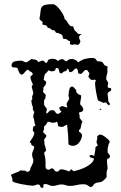

<svg xmlns="http://www.w3.org/2000/svg" viewBox="-20 -890 577 915"><path d="M420 -614Q437 -614 442 -599Q447 -597 453.5 -597.5Q460 -598 465 -595Q470 -592 471.5 -589.5Q473 -587 474.5 -584Q476 -581 479.5 -578.5Q483 -576 493 -573V-571L491 -562Q494 -549 490 -537Q486 -525 486 -512Q489 -507 492 -502.5Q495 -498 496 -493Q494 -489 494 -485Q494 -481 493 -476Q495 -472 499.5 -471Q504 -470 509 -470L510 -459Q506 -456 499.5 -452.5Q493 -449 493 -443Q493 -435 494.5 -427Q496 -419 496 -411Q496 -406 499 -402Q502 -398 505 -394L499 -388Q495 -391 491.5 -394Q488 -397 486 -402L474 -400L467 -402Q463 -405 458.5 -406.5Q454 -408 449 -410Q446 -413 443.5 -424Q441 -435 438.5 -448.5Q436 -462 434.5 -474.5Q433 -487 433 -492Q433 -498 437 -508Q433 -511 428.5 -510Q424 -509 419 -509L413 -510L401 -524L406 -539Q405 -544 401 -548Q397 -552 395 -557Q387 -557 383 -554Q379 -551 376.5 -547.5Q374 -544 371 -541Q368 -538 364 -538Q354 -538 352.5 -542.5Q351 -547 351 -555L346 -564Q337 -564 330.5 -555Q324 -546 313 -546Q308 -549 308 -554.5Q308 -560 303 -563L294 -551Q285 -551 281.5 -546.5Q278 -542 271 -540L265 -542Q263 -547 260.5 -556.5Q258 -566 251 -566Q246 -566 245.5 -563.5Q245 -561 244 -558Q243 -555 239.5 -552.5Q236 -550 226 -550Q224 -550 218.5 -552Q213 -554 211 -555Q203 -544 199.5 -541.5Q196 -539 194.5 -537Q193 -535 192 -530Q191 -525 188 -509Q192 -507 196 -504.5Q200 -502 200 -497Q200 -489 195.5 -484Q191 -479 187 -473Q188 -464 185 -453Q187 -448 191.5 -445Q196 -442 198 -437L196 -421L190 -412V-392Q192 -386 196 -381Q200 -376 204 -371L200 -355L202 -349Q207 -351 209 -353.5Q211 -356 213 -358.5Q215 -361 218.5 -363Q222 -365 229 -365Q233 -365 239 -363Q242 -358 245 -354Q248 -350 253 -347Q259 -347 264 -350.5Q269 -354 273 -359L266 -365Q265 -367 263.5 -371.5Q262 -376 263 -378L276 -385L301 -377L297 -394Q299 -402 303.5 -407.5Q308 -413 310 -421Q306 -431 306 -438Q308 -441 308 -445.5Q308 -450 308 -454Q312 -464 312 -471L322 -478L329 -476L340 -464Q343 -462 343 -460Q343 -458 343 -456Q343 -450 346 -448Q350 -443 355.5 -440Q361 -437 367 -435Q367 -424 364.5 -414Q362 -404 362 -393Q367 -388 372 -381.5Q377 -375 377 -367Q377 -361 369 -357.5Q361 -354 356 -353Q360 -342 360 -327L373 -310Q368 -302 367 -293Q366 -284 363 -276Q356 -272 356 -263Q367 -257 371 -247Q371 -230 358.5 -212.5Q346 -195 327 -195Q322 -195 314 -197.5Q306 -200 306 -206Q306 -228 304 -250.5Q302 -273 300 -295Q293 -295 287.5 -290Q282 -285 273 -285Q270 -285 265.5 -286.5Q261 -288 257 -289Q256 -294 255.5 -300Q255 -306 251 -310Q243 -305 233 -305Q226 -305 220 -307.5Q214 -310 207 -310Q202 -296 190 -287V-274L185 -261Q188 -256 194.5 -251.5Q201 -247 201 -241Q199 -236 196 -232.5Q193 -229 190 -225Q191 -219 191.5 -213.5Q192 -208 192 -202Q195 -195 196.5 -188Q198 -181 200 -173L190 -161Q193 -151 194.5 -143.5Q196 -136 196.5 -129Q197 -122 197 -114.5Q197 -107 197 -97Q197 -81 213 -81L226 -88Q234 -88 238.5 -80Q243 -72 251 -72Q258 -72 261.5 -77.5Q265 -83 272 -83Q282 -83 291.5 -79.5Q301 -76 310 -73L319 -84L330 -74Q341 -76 357 -81Q373 -86 388 -93.5Q403 -101 414.5 -111.5Q426 -122 428 -134L418 -138Q413 -138 410 -141Q407 -144 405 -148L415 -152L429 -147Q431 -158 433 -168Q435 -178 435 -189L446 -197L440 -211Q440 -219 442.5 -225.5Q445 -232 443 -241L455 -249Q466 -249 482 -237Q498 -225 503 -216Q503 -211 499.5 -206.5Q496 -202 497 -197Q493 -189 493 -180Q493 -171 493 -163Q496 -159 500 -154.5Q504 -150 504 -145Q504 -139 500 -136.5Q496 -134 491 -132Q489 -121 490.5 -110Q492 -99 493 -88Q488 -73 488 -67.5Q488 -62 488 -47V-45Q482 -39 476 -32.5Q470 -26 462 -23Q455 -21 447.5 -20.5Q440 -20 433 -16Q428 -13 423.5 -6Q419 1 413 1Q407 1 399.5 -5.5Q392 -12 376 -12Q360 -12 344.5 -8Q329 -4 313 -4Q302 -4 293 -7.5Q284 -11 273 -11Q262 -11 252 -7.5Q242 -4 231 -4Q221 -4 213 -8.5Q205 -13 195 -13Q187 -13 186.5 -7.5Q186 -2 187 4L181 5Q175 5 173 1Q171 -3 170 -8L162 -11Q155 -11 149 -8Q143 -5 136 -5Q131 -5 115 -7Q99 -9 82 -12.5Q65 -16 52 -20Q39 -24 39 -28V-39L32 -56Q37 -61 53 -66Q69 -71 78 -78Q83 -77 88 -77Q93 -77 98 -77L110 -71Q115 -71 118.5 -74Q122 -77 124 -81Q124 -88 126.5 -92Q129 -96 131.5 -101Q134 -106 136.5 -112.5Q139 -119 139 -130Q133 -142 133 -155Q133 -163 138 -172.5Q143 -182 143 -191L130 -199L128 -208L121 -212Q128 -223 135 -233.5Q142 -244 144 -257L136 -268L138 -286L149 -292Q144 -302 143.5 -312.5Q143 -323 138 -333Q139 -339 140 -345Q141 -351 144 -356Q134 -366 137 -381Q132 -387 131.5 -394.5Q131 -402 129 -410L134 -417L133 -430L139 -446L131 -477L137 -489Q134 -492 129.5 -504Q125 -516 125 -521Q125 -527 130.5 -530Q136 -533 136 -539L130 -547Q125 -547 121 -551.5Q117 -556 112 -558Q105 -555 97 -544.5Q89 -534 82 -534L74 -540Q70 -546 68 -553Q66 -560 63 -566Q56 -569 48 -568.5Q40 -568 35 -574V-576Q35 -594 50.5 -597.5Q66 -601 79 -601Q87 -601 93 -597Q99 -593 107 -593L131 -609Q142 -606 149 -605.5Q156 -605 163 -594Q168 -596 173 -598.5Q178 -601 183 -601Q189 -601 192.5 -595.5Q196 -590 203 -590L210 -605Q220 -610 230 -610Q246 -610 257 -599Q264 -608 276 -608Q283 -608 287 -603Q291 -598 298 -598Q307 -609 322 -609Q331 -609 339 -604.5Q347 -600 353 -593Q367 -604 384.5 -609Q402 -614 420 -614ZM455 -365 456 -373 464 -368ZM168 -800Q172 -821 173 -835Q174 -849 179 -856.5Q184 -864 196 -867Q208 -870 233 -870Q240 -870 249.5 -861.5Q259 -853 267.5 -841.5Q276 -830 282 -818Q288 -806 288 -799Q294 -796 298 -789.5Q302 -783 306 -777Q310 -771 315 -767Q320 -763 328 -765L335 -746Q345 -738 353 -728H369Q364 -725 360.5 -721.5Q357 -718 357 -712Q357 -706 360 -701Q363 -696 363 -690L357 -680L351 -676L334 -679L324 -676L313 -680L314 -694Q305 -695 296 -704L282 -705Q280 -710 278.5 -714Q277 -718 277 -723Q269 -727 262.5 -730.5Q256 -734 247 -734L240 -745Q229 -745 223 -751Q217 -757 208 -757Q203 -769 197.5 -769.5Q192 -770 181 -774L184 -784Q180 -788 175.5 -791.5Q171 -795 168 -800Z"/></svg>

Font: ErikasBuero
Style: Regular
Weight: 400
Designer: Peter Wiegel
Foundry: Peter Wiegel
Version: Version 1.006